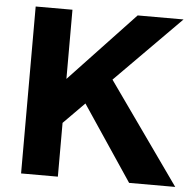

<svg xmlns="http://www.w3.org/2000/svg" viewBox="-51 -766 831 818"><g transform="rotate(5 364.0 -357.0)"><path d="M226.1 -713.9V-418L504.9 -713.9H701.2L421.9 -432.1L728 0H530.8L315.9 -320.8L226.1 -230V0H68.8V-713.9Z"/></g></svg>

Font: XB Khoramshahr
Style: Bold
Weight: 700
Designer: Behnam
Foundry: Irmug
Version: Version 8.005 2009